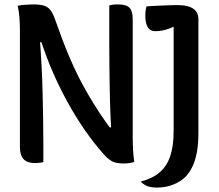

<svg xmlns="http://www.w3.org/2000/svg" viewBox="-20 -729 990 868"><path d="M176 4Q172 5 165.5 6Q159 7 151.5 7.5Q144 8 136 8Q115 8 100 0.5Q85 -7 77.5 -23.5Q70 -40 70 -66Q70 -131 70 -197.5Q70 -264 70 -330Q70 -396 70 -462.5Q70 -529 70 -594Q70 -619 68 -648Q66 -677 60 -703Q69 -705 78 -706Q87 -707 95.5 -707.5Q104 -708 113 -708.5Q122 -709 132 -709Q162 -709 180 -703Q198 -697 209 -682Q220 -667 229 -641Q245 -595 261.5 -551.5Q278 -508 296 -466Q314 -424 334.5 -383Q355 -342 379 -301Q403 -260 430.5 -218Q458 -176 491 -133L451 -153H507L484 -130Q481 -169 479.5 -206.5Q478 -244 477 -282Q476 -320 475.5 -359Q475 -398 474.5 -440Q474 -482 474 -527Q474 -545 474 -563Q474 -581 474 -598.5Q474 -616 474 -633.5Q474 -651 474 -669Q474 -687 474 -704Q479 -706 484.5 -707Q490 -708 497 -708.5Q504 -709 514 -709Q551 -709 565.5 -694Q580 -679 580 -643Q580 -599 580 -554.5Q580 -510 580 -466Q580 -422 580 -377Q580 -332 580 -287.5Q580 -243 580 -198Q580 -153 580 -108Q580 -80 581.5 -52Q583 -24 587 3Q582 5 576.5 6Q571 7 565.5 8Q560 9 553.5 9.5Q547 10 540 10Q511 10 494 3.5Q477 -3 459 -21Q424 -58 383 -113.5Q342 -169 300.5 -240.5Q259 -312 222 -395.5Q185 -479 157 -571L191 -538H141L159 -568Q164 -503 167.5 -439.5Q171 -376 172.5 -314Q174 -252 175 -192Q176 -132 176 -74Q176 -53 176 -34Q176 -15 176 4ZM616 92Q669 78 701.5 50.5Q734 23 749.5 -23Q765 -69 765 -136Q765 -185 765 -236.5Q765 -288 765 -340Q765 -392 765 -443Q765 -494 765 -543Q765 -592 765 -637L786 -595L743 -621L779 -615Q762 -606 745.5 -600Q729 -594 713.5 -591Q698 -588 683 -588Q659 -588 648 -606Q637 -624 637 -658Q637 -671 638.5 -682Q640 -693 642 -700Q655 -701 670 -702Q685 -703 702 -703.5Q719 -704 738 -705Q757 -706 778 -706Q819 -706 840 -697Q861 -688 869 -674Q877 -660 877 -642Q877 -603 877 -556.5Q877 -510 877 -457.5Q877 -405 877 -350.5Q877 -296 877 -240.5Q877 -185 877 -132Q877 -76 869.5 -38Q862 0 849.5 25Q837 50 822 67Q799 91 764.5 105Q730 119 690 119Q672 119 658 116Q644 113 634 106.5Q624 100 616 92Z"/></svg>

Font: Recursive Casual Medium
Style: Regular
Weight: 500
Version: Version 1.047